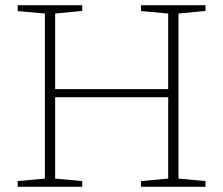

<svg xmlns="http://www.w3.org/2000/svg" viewBox="-20 -718 858 738"><path d="M192 -31.5 296 -22V0H48V-22L152.5 -31.5V-666L48 -675.5V-698H296V-676L192 -666ZM666 -31.5 770 -22V0H522V-22L626.5 -31.5V-666L522 -675.5V-698H770V-676L666 -666ZM165 -344.5V-375.5H653V-344.5Z"/></svg>

Font: Newsreader 9pt ExtraLight
Style: Regular
Weight: 250
Designer: Hugues Gentile
Foundry: Production Type
Version: Version 1.003